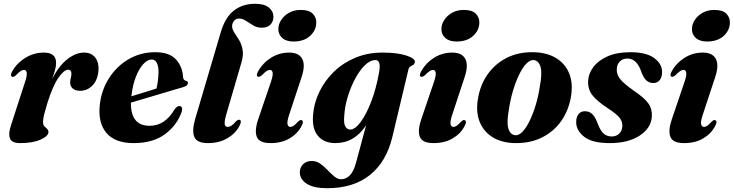

<svg xmlns="http://www.w3.org/2000/svg" viewBox="-20 -745 3879 1015"><path d="M43.5 -339.5Q32.5 -345 44 -367Q69.5 -412 114.5 -439.5Q159.5 -467 212 -467Q276.5 -467 276.5 -412.5Q276.5 -393.5 270.2 -372Q264 -350.5 255 -327Q291.5 -397.5 336.2 -432.2Q381 -467 424 -467Q464 -467 484 -440Q504 -413 500.5 -371.5Q496 -320.5 468.5 -292.8Q441 -265 404.5 -265Q378 -265 364.5 -277.2Q351 -289.5 351 -308.5Q351 -321 354.2 -332.5Q357.5 -344 357.5 -355Q357.5 -376.5 340.5 -376.5Q318.5 -376.5 289 -334.2Q259.5 -292 230.5 -200.5Q219.5 -164.5 213.5 -140.5Q207.5 -116.5 207.5 -100Q207.5 -85 214.8 -77.2Q222 -69.5 229 -63.5Q236 -57.5 236 -46.5Q236 -26 195 -7.2Q154 11.5 86 11.5Q42 11.5 32.5 -13.8Q23 -39 38.5 -84L112.5 -312Q124 -347.5 121.2 -361.5Q118.5 -375.5 107 -375.5Q99 -375.5 89.5 -369.5Q80 -363.5 64 -347Q52 -336 43.5 -339.5Z M941 -155.5Q916 -83 852.5 -35.8Q789 11.5 686.5 11.5Q588.5 11.5 543 -41.8Q497.5 -95 507.5 -190.5Q516 -268 556 -331.2Q596 -394.5 659.5 -431.8Q723 -469 801 -469Q875.5 -469 910 -431Q944.5 -393 947.5 -340Q948.5 -321 962.5 -318Q973.5 -316 973.5 -306.5Q973.5 -300 968.2 -294.2Q963 -288.5 949 -284.5Q933 -280 901 -270.5Q869 -261 828.8 -249Q788.5 -237 747.5 -224.8Q706.5 -212.5 672 -202.5Q670.5 -80 771 -80Q853 -80 903.5 -168Q917.5 -185.5 929.5 -184.5Q937 -184 941 -177Q945 -170 941 -155.5ZM782.5 -430.5Q760 -430.5 737.5 -406.2Q715 -382 698 -338.2Q681 -294.5 674.5 -236Q708 -246 744.2 -257.2Q780.5 -268.5 807 -277Q811.5 -293.5 814.5 -315.8Q817.5 -338 818 -365.5Q818 -395 808.8 -412.8Q799.5 -430.5 782.5 -430.5Z M1329 -725Q1377.5 -725 1401.5 -705Q1425.5 -685 1425.5 -657Q1425.5 -631 1409.5 -614.8Q1393.5 -598.5 1364 -598.5Q1339 -598.5 1318.8 -610.5Q1298.5 -622.5 1280.5 -634.8Q1262.5 -647 1244 -647Q1228 -647 1217.8 -635.2Q1207.5 -623.5 1207 -607.5Q1207 -590.5 1218.5 -573.2Q1230 -556 1243.2 -534.5Q1256.5 -513 1262.2 -483.8Q1268 -454.5 1256 -413.5L1177 -142.5Q1165 -102 1168 -88Q1171 -74 1183.5 -74Q1193 -74 1203.2 -80.5Q1213.5 -87 1227 -103Q1239 -114.5 1247 -111.5Q1259.5 -106.5 1247 -81.5Q1227 -41 1183 -14.8Q1139 11.5 1079.5 11.5Q1020.5 11.5 1007.2 -21.5Q994 -54.5 1011.5 -115L1147.5 -576Q1171 -654.5 1217.2 -689.8Q1263.5 -725 1329 -725Z M1531.5 -525.5Q1492.5 -525.5 1471.8 -544.5Q1451 -563.5 1451.5 -591.5Q1451.5 -616.5 1466.5 -639.5Q1481.5 -662.5 1508 -677.5Q1534.5 -692.5 1570 -692.5Q1613.5 -692.5 1633 -673Q1652.5 -653.5 1652 -625.5Q1651.5 -584.5 1619 -555Q1586.5 -525.5 1531.5 -525.5ZM1509.5 -141Q1496.5 -102.5 1500 -88.2Q1503.5 -74 1515 -74Q1523 -74 1532 -80Q1541 -86 1554.5 -101Q1562 -108 1566.5 -109.8Q1571 -111.5 1575 -109.5Q1587.5 -104 1574.5 -79.5Q1554 -39 1511.8 -13.8Q1469.5 11.5 1410 11.5Q1351 11.5 1337.8 -21.2Q1324.5 -54 1345 -114.5L1412 -311.5Q1424 -347 1421.2 -361.2Q1418.5 -375.5 1407 -375.5Q1399 -375.5 1389.5 -369.5Q1380 -363.5 1364 -347Q1351.5 -336.5 1343.5 -339.5Q1332 -344.5 1344 -367Q1369 -412 1412.5 -439.5Q1456 -467 1509 -467Q1560.5 -467 1578 -433.2Q1595.5 -399.5 1573.5 -335Z M2054 -20.5Q2022.5 110.5 1935.5 180.2Q1848.5 250 1709 250Q1638.5 250 1601.8 226.5Q1565 203 1565 166Q1565 141 1582 123.5Q1599 106 1628.5 106Q1653 106 1673.2 120.5Q1693.5 135 1711.8 154.2Q1730 173.5 1747.5 188Q1765 202.5 1784 202.5Q1809 202.5 1829.8 181.5Q1850.5 160.5 1863.5 110L1915.5 -83Q1854 11.5 1752.5 11.5Q1694 11.5 1661.5 -25.8Q1629 -63 1635 -137Q1639.5 -199.5 1667.8 -258.5Q1696 -317.5 1744.2 -364.8Q1792.5 -412 1857.8 -439.5Q1923 -467 2001.5 -467Q2081 -467 2127.8 -451.5Q2174.5 -436 2173 -418Q2172 -407 2164.8 -402.5Q2157.5 -398 2149.5 -393.5Q2141.5 -389 2139 -377ZM1800 -134.5Q1796 -91.5 1806 -75.8Q1816 -60 1830 -60Q1857.5 -60 1887.2 -100.8Q1917 -141.5 1942.8 -209Q1968.5 -276.5 1983 -357.5Q1997 -427.5 1965 -427.5Q1937 -427.5 1909.2 -400.5Q1881.5 -373.5 1858 -329.8Q1834.5 -286 1818.8 -234.8Q1803 -183.5 1800 -134.5Z M2393.5 -525.5Q2354.5 -525.5 2333.8 -544.5Q2313 -563.5 2313.5 -591.5Q2313.5 -616.5 2328.5 -639.5Q2343.5 -662.5 2370 -677.5Q2396.5 -692.5 2432 -692.5Q2475.5 -692.5 2495 -673Q2514.5 -653.5 2514 -625.5Q2513.5 -584.5 2481 -555Q2448.5 -525.5 2393.5 -525.5ZM2371.5 -141Q2358.5 -102.5 2362 -88.2Q2365.5 -74 2377 -74Q2385 -74 2394 -80Q2403 -86 2416.5 -101Q2424 -108 2428.5 -109.8Q2433 -111.5 2437 -109.5Q2449.5 -104 2436.5 -79.5Q2416 -39 2373.8 -13.8Q2331.5 11.5 2272 11.5Q2213 11.5 2199.8 -21.2Q2186.5 -54 2207 -114.5L2274 -311.5Q2286 -347 2283.2 -361.2Q2280.5 -375.5 2269 -375.5Q2261 -375.5 2251.5 -369.5Q2242 -363.5 2226 -347Q2213.5 -336.5 2205.5 -339.5Q2194 -344.5 2206 -367Q2231 -412 2274.5 -439.5Q2318 -467 2371 -467Q2422.5 -467 2440 -433.2Q2457.5 -399.5 2435.5 -335Z M2796.5 -469Q2867 -468.5 2916.2 -440Q2965.5 -411.5 2987.8 -359.8Q3010 -308 2999 -237.5Q2987.5 -164.5 2948.8 -108Q2910 -51.5 2848.2 -19.8Q2786.5 12 2706.5 11.5Q2638 11.5 2589 -16.8Q2540 -45 2517.5 -96.8Q2495 -148.5 2506 -219Q2517.5 -294 2556.8 -350.5Q2596 -407 2657.5 -438.5Q2719 -470 2796.5 -469ZM2704 -30Q2723.5 -28.5 2743.5 -50Q2763.5 -71.5 2781.2 -108.8Q2799 -146 2812.8 -192.2Q2826.5 -238.5 2833.5 -286.5Q2847 -356.5 2837.8 -390.2Q2828.5 -424 2802 -427.5Q2782 -429 2761.8 -407.8Q2741.5 -386.5 2723.8 -349.2Q2706 -312 2692 -265.5Q2678 -219 2671 -170Q2657.5 -99.5 2667.2 -66.2Q2677 -33 2704 -30Z M3213.5 -23.5Q3238.5 -23.5 3254.2 -39.5Q3270 -55.5 3270 -80Q3270.5 -104 3254.2 -123.8Q3238 -143.5 3191.5 -174Q3136 -210.5 3111.8 -241.5Q3087.5 -272.5 3089 -315Q3090.5 -356 3117 -391Q3143.5 -426 3192.8 -447.5Q3242 -469 3312 -469Q3396 -469 3437.8 -438.5Q3479.5 -408 3480 -366Q3480.5 -337.5 3467.8 -321.8Q3455 -306 3434 -306Q3411.5 -306 3395.5 -321.2Q3379.5 -336.5 3366.5 -376Q3342.5 -435.5 3297 -435.5Q3272 -435.5 3256.2 -419.5Q3240.5 -403.5 3240.5 -377Q3240 -351.5 3257.5 -328.2Q3275 -305 3330 -266Q3387 -227.5 3407.8 -198Q3428.5 -168.5 3426 -128.5Q3422 -67.5 3361.5 -28Q3301 11.5 3203.5 11.5Q3110.5 11.5 3068 -22.2Q3025.5 -56 3026 -100Q3026 -125.5 3038 -141.2Q3050 -157 3071.5 -157Q3097 -157 3113 -140Q3129 -123 3142 -85.5Q3156 -51 3173 -37.2Q3190 -23.5 3213.5 -23.5Z M3718 -525.5Q3679 -525.5 3658.2 -544.5Q3637.5 -563.5 3638 -591.5Q3638 -616.5 3653 -639.5Q3668 -662.5 3694.5 -677.5Q3721 -692.5 3756.5 -692.5Q3800 -692.5 3819.5 -673Q3839 -653.5 3838.5 -625.5Q3838 -584.5 3805.5 -555Q3773 -525.5 3718 -525.5ZM3696 -141Q3683 -102.5 3686.5 -88.2Q3690 -74 3701.5 -74Q3709.5 -74 3718.5 -80Q3727.5 -86 3741 -101Q3748.5 -108 3753 -109.8Q3757.5 -111.5 3761.5 -109.5Q3774 -104 3761 -79.5Q3740.5 -39 3698.2 -13.8Q3656 11.5 3596.5 11.5Q3537.5 11.5 3524.2 -21.2Q3511 -54 3531.5 -114.5L3598.5 -311.5Q3610.5 -347 3607.8 -361.2Q3605 -375.5 3593.5 -375.5Q3585.5 -375.5 3576 -369.5Q3566.5 -363.5 3550.5 -347Q3538 -336.5 3530 -339.5Q3518.5 -344.5 3530.5 -367Q3555.5 -412 3599 -439.5Q3642.5 -467 3695.5 -467Q3747 -467 3764.5 -433.2Q3782 -399.5 3760 -335Z"/></svg>

Font: Fraunces 72pt S000
Style: Bold Italic
Weight: 700
Italic angle: -16°
Version: Version 1.000; ttfautohint (v1.8.3)